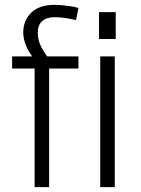

<svg xmlns="http://www.w3.org/2000/svg" viewBox="-20 -773 584 793"><path d="M123 -490H30V-540H143L131 -518Q113 -538 100.5 -559Q88 -580 82 -600.5Q76 -621 76 -639Q76 -688 109 -720.5Q142 -753 205 -753Q218 -753 235 -751.5Q252 -750 270 -747.5Q288 -745 304 -740L294 -690Q269 -696 247 -699Q225 -702 206 -702Q172 -702 154 -685.5Q136 -669 136 -639Q136 -606 151 -578Q166 -550 195 -512L151 -540H304V-490H183V0H123ZM454 -540V0H394V-540ZM458 -723V-612H389V-723Z"/></svg>

Font: Pathway Extreme 8pt Thin
Style: Regular
Weight: 100
Designer: Eduardo Rodriguez Tunni
Foundry: Eduardo Rodriguez Tunni
Version: Version 1.000